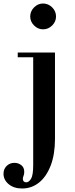

<svg xmlns="http://www.w3.org/2000/svg" viewBox="-81 -749 425 1093"><path d="M45 324Q-2 324 -31.5 299.5Q-61 275 -61 240Q-61 213 -43 195.5Q-25 178 1 178Q23 178 40 191Q57 204 57 229Q57 243 53 252Q49 261 49 270Q49 279 54.5 284Q60 289 68 289Q83 289 95.5 269Q108 249 108 191V-423H20V-450H232V41Q232 130 207.5 193.5Q183 257 141 290.5Q99 324 45 324ZM164 -582Q135 -582 113 -604Q91 -626 91 -655Q91 -685 113 -707Q135 -729 164 -729Q194 -729 216 -707Q238 -685 238 -655Q238 -626 216 -604Q194 -582 164 -582Z"/></svg>

Font: Libre Bodoni Medium
Style: Regular
Weight: 500
Designer: Pablo Impallari, Rodrigo Fuenzalida
Foundry: Impallari Type
Version: Version 2.005;gftools[0.9.23]